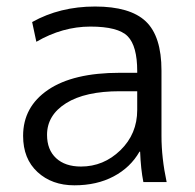

<svg xmlns="http://www.w3.org/2000/svg" viewBox="-20 -550 588 580"><path d="M49.8 -139.6Q49.8 -227.5 125.5 -278.8Q201.2 -330.1 341.8 -330.1H394.5V-335Q394.5 -411.1 365.7 -440.4Q336.9 -469.7 252.9 -469.7Q168.9 -469.7 89.8 -423.8L77.1 -483.4Q161.1 -530.3 267.1 -530.3Q373 -530.3 420.4 -485.4Q467.8 -440.4 467.8 -336.9V-139.6Q467.8 -73.2 483.4 0H413.1Q405.3 -39.1 403.3 -91.8H401.4Q374 -43.9 323.2 -17.1Q272.5 9.8 204.6 9.8Q136.7 9.8 93.3 -30.3Q49.8 -70.3 49.8 -139.6ZM122.1 -142.6Q122.1 -97.7 149.4 -72.3Q176.8 -46.9 224.6 -46.9Q293 -46.9 343.8 -96.2Q394.5 -145.5 394.5 -217.8V-274.4H341.8Q237.3 -274.4 179.7 -238.3Q122.1 -202.1 122.1 -142.6Z"/></svg>

Font: GenEi M Gothic v2 Regular
Style: Regular
Weight: 400
Version: Version 2.0